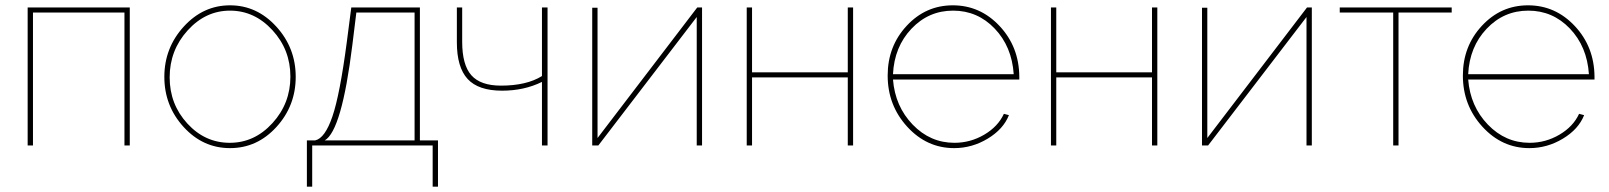

<svg xmlns="http://www.w3.org/2000/svg" viewBox="-20 -547 6051 722"><path d="M468 -519V0H448V-500H104V0H84V-519Z M1019.5 -69.5Q947 10 845 10Q743 10 670.5 -69.5Q598 -149 598 -258Q598 -367 671 -447Q744 -527 845 -527Q946 -527 1019 -447Q1092 -367 1092 -258Q1092 -149 1019.5 -69.5ZM618 -256Q618 -155 684.5 -82.5Q751 -10 844 -10Q937 -10 1004.5 -84Q1072 -158 1072 -259Q1072 -360 1004.5 -433.5Q937 -507 845 -507Q753 -507 685.5 -432.5Q618 -358 618 -256Z M1134 155V-19H1165Q1202 -27 1230 -109Q1258 -191 1284 -388L1301 -519H1559V-19H1627V155H1607V0H1154V155ZM1201 -19H1539V-500H1320L1305 -378Q1265 -55 1201 -19Z M2039 -519V0H2018V-239Q1951 -206 1868 -206Q1779 -206 1738.5 -250Q1698 -294 1698 -388V-519H1718V-390Q1718 -303 1752.5 -264Q1787 -225 1864 -225Q1960 -225 2018 -261V-519Z M2227 -518V-28L2602 -519H2620V0H2600V-483L2230 0H2207V-518Z M2808 -519V-275H3168V-519H3188V0H3168V-256H2808V0H2788V-519Z M3568 10Q3465 10 3391.5 -70.5Q3318 -151 3318 -263Q3318 -373 3389.5 -450Q3461 -527 3563 -527Q3666 -527 3739 -449Q3812 -371 3813 -259V-248H3338Q3346 -147 3412 -78.5Q3478 -10 3569 -10Q3629 -10 3681 -40.5Q3733 -71 3755 -119L3774 -114Q3753 -61 3694 -25.5Q3635 10 3568 10ZM3338 -268H3792Q3785 -372 3720.5 -439.5Q3656 -507 3564 -507Q3472 -507 3407.5 -439Q3343 -371 3338 -268Z M3952 -519V-275H4312V-519H4332V0H4312V-256H3952V0H3932V-519Z M4520 -518V-28L4895 -519H4913V0H4893V-483L4523 0H4500V-518Z M5239 -500V0H5219V-500H5018V-519H5439V-500Z M5731 10Q5628 10 5554.5 -70.5Q5481 -151 5481 -263Q5481 -373 5552.5 -450Q5624 -527 5726 -527Q5829 -527 5902 -449Q5975 -371 5976 -259V-248H5501Q5509 -147 5575 -78.5Q5641 -10 5732 -10Q5792 -10 5844 -40.5Q5896 -71 5918 -119L5937 -114Q5916 -61 5857 -25.5Q5798 10 5731 10ZM5501 -268H5955Q5948 -372 5883.5 -439.5Q5819 -507 5727 -507Q5635 -507 5570.5 -439Q5506 -371 5501 -268Z"/></svg>

Font: Raleway
Style: Thin
Weight: 100
Designer: Matt McInerney, Pablo Impallari, Rodrigo Fuenzalida
Foundry: Matt McInerney, Pablo Impallari, Rodrigo Fuenzalida
Version: Version 3.000